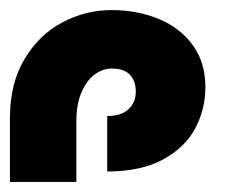

<svg xmlns="http://www.w3.org/2000/svg" viewBox="-271 -970 473 377"><path d="M-4.4 -790Q-4.4 -811 -15.9 -823.2Q-27.3 -835.4 -52.2 -835.4Q-68.8 -835.4 -84.7 -824Q-100.6 -812.5 -110.8 -789.1Q-121.1 -765.6 -121.1 -731.4V-612.8H-251.5V-737.8Q-251.5 -806.2 -222.9 -854Q-194.3 -901.9 -148.7 -926Q-103 -950.2 -52.2 -950.2Q-2 -950.2 40 -933.1Q82 -916 107.2 -881.8Q132.3 -847.7 132.3 -798.8Q132.3 -756.3 112.8 -718.8Q93.3 -681.2 49.8 -657.2Q6.3 -633.3 -60.5 -633.3V-742.2Q-32.7 -742.2 -18.6 -755.6Q-4.4 -769 -4.4 -790Z"/></svg>

Font: Mardoto Black
Style: Regular
Weight: 900
Designer: Christian Robertson, Vahan Hovhannisyan
Foundry: Google
Version: Version 1.000